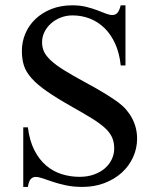

<svg xmlns="http://www.w3.org/2000/svg" viewBox="-20 -698 596 733"><path d="M503.4 -168.9Q503.4 -131.3 488 -97.7Q472.7 -64 444.8 -38.8Q417 -13.7 378.7 1Q340.3 15.6 294.4 15.6Q260.7 15.6 232.9 9.8Q205.1 3.9 183.1 -3.4Q161.1 -10.7 144.5 -16.6Q127.9 -22.5 116.2 -22.5Q104.5 -22.5 97.2 -14.2Q89.8 -5.9 86.4 15.6H68.8V-211.9H86.4Q92.8 -160.6 111.1 -124.8Q129.4 -88.9 156 -66.2Q182.6 -43.5 215.6 -33.2Q248.5 -22.9 283.7 -22.9Q314 -22.9 338.6 -31.7Q363.3 -40.5 380.4 -55.4Q397.5 -70.3 406.7 -89.8Q416 -109.4 416 -131.3Q416 -155.8 407.5 -174.3Q398.9 -192.9 379.9 -210.2Q360.8 -227.5 330.3 -246.3Q299.8 -265.1 256.3 -289.6Q197.3 -322.8 159.7 -348.9Q122.1 -375 100.6 -399.2Q79.1 -423.3 71.3 -448Q63.5 -472.7 63.5 -503.4Q63.5 -538.6 76.9 -570.1Q90.3 -601.6 115.5 -625.5Q140.6 -649.4 176.3 -663.6Q211.9 -677.7 256.3 -677.7Q285.2 -677.7 308.8 -671.9Q332.5 -666 351.1 -658.9Q369.6 -651.9 384 -646.2Q398.4 -640.6 409.2 -640.6Q420.4 -640.6 428 -648.7Q435.5 -656.7 440.9 -677.7H459V-448.2H440.9Q436 -495.1 419.9 -530.8Q403.8 -566.4 379.2 -590.6Q354.5 -614.7 323.2 -627Q292 -639.2 256.8 -639.2Q232.9 -639.2 211.7 -630.9Q190.4 -622.6 174.8 -608.6Q159.2 -594.7 149.9 -576.2Q140.6 -557.6 140.6 -537.1Q140.6 -517.6 147.9 -501.2Q155.3 -484.9 173.8 -467.5Q192.4 -450.2 224.4 -430.2Q256.3 -410.2 305.2 -383.8Q352.5 -358.4 383.5 -339.1Q414.6 -319.8 432.1 -306.6Q465.8 -281.7 484.6 -245.8Q503.4 -210 503.4 -168.9Z"/></svg>

Font: Doulos SIL Compact
Style: Regular
Weight: 400
Designer: Walt Agee, Victor Gaultney, Peter Martin, Debbi Hosken
Foundry: SIL International
Version: Version 4.110; 2011; Maintenance release ; LnSpcTght